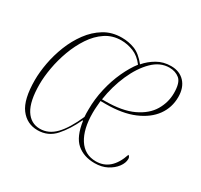

<svg xmlns="http://www.w3.org/2000/svg" viewBox="-121 -704 915 872"><g transform="rotate(30 336.0 -268.0)"><path d="M165 10Q109 10 75 -35Q41 -80 41 -182Q41 -223 50 -272Q59 -321 78 -369Q97 -417 126.5 -457Q156 -497 196 -521.5Q236 -546 288 -546Q324 -546 356 -533.5Q388 -521 419 -482Q442 -509 474 -527.5Q506 -546 546 -546Q591 -546 617.5 -517.5Q644 -489 644 -440Q644 -385 613 -342Q582 -299 522 -273.5Q462 -248 375 -248H347Q346 -234 344.5 -218Q343 -202 343 -184Q343 -99 374.5 -49.5Q406 0 465 0Q546 0 579 -100Q588 -95 588 -83Q588 -62 572 -40.5Q556 -19 528.5 -4.5Q501 10 464 10Q407 10 370.5 -21.5Q334 -53 323 -131H320Q292 -71 256 -30.5Q220 10 165 10ZM364 -258Q455 -258 511 -284.5Q567 -311 592.5 -354Q618 -397 618 -446Q618 -500 596.5 -518Q575 -536 543 -536Q495 -536 455.5 -497Q416 -458 388 -394.5Q360 -331 349 -258ZM171 -1Q216 -1 251.5 -37.5Q287 -74 320 -149Q319 -158 319 -167.5Q319 -177 319 -188Q319 -242 331.5 -296.5Q344 -351 365.5 -397.5Q387 -444 412 -476Q387 -509 355.5 -521.5Q324 -534 292 -534Q246 -534 210 -510Q174 -486 147.5 -446Q121 -406 103.5 -358.5Q86 -311 77.5 -263Q69 -215 69 -176Q69 -87 96 -44Q123 -1 171 -1Z"/></g></svg>

Font: Noto Serif Display SemiCondensed Thin
Style: Italic
Weight: 100
Width: 4
Italic angle: -12°
Designer: Monotype Design Team
Foundry: Monotype Imaging Inc.
Version: Version 2.009